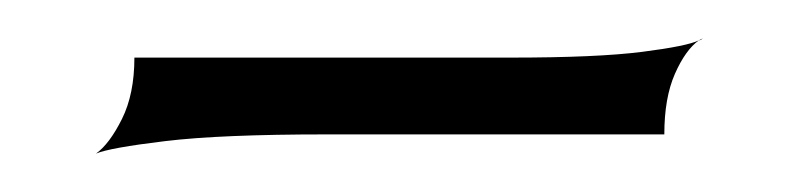

<svg xmlns="http://www.w3.org/2000/svg" viewBox="-20 -290 416 100"><path d="M30 -210Q37 -215 43.5 -228Q50 -241 50 -260H246Q291 -260 314.5 -263Q338 -266 344 -269Q344 -269 346 -270Q345 -269 344 -269Q337 -264 331.5 -251.5Q326 -239 326 -220H150Q95 -220 66 -216.5Q37 -213 30 -210Z"/></svg>

Font: Red Rose Light
Style: Regular
Weight: 300
Designer: Jaikishan Patel
Version: Version 1.001; ttfautohint (v1.8.3)